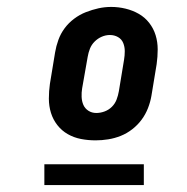

<svg xmlns="http://www.w3.org/2000/svg" viewBox="-20 -722 540 554"><path d="M256 -317Q234 -317 213.5 -321Q193 -325 175.5 -335Q158 -345 145.5 -361Q133 -377 127 -396.5Q121 -416 121 -437.5Q121 -459 124 -480L139 -571Q142 -589 148.5 -607Q155 -625 166.5 -640.5Q178 -656 194 -668Q210 -680 228 -687Q246 -694 264 -698Q282 -702 301 -702Q322 -702 342.5 -697Q363 -692 380.5 -682Q398 -672 410.5 -656Q423 -640 429 -620.5Q435 -601 435 -579.5Q435 -558 432 -537L417 -446Q414 -428 407 -410Q400 -392 388.5 -376.5Q377 -361 361.5 -349Q346 -337 328.5 -330Q311 -323 292.5 -320Q274 -317 256 -317ZM258 -396Q270 -396 282 -400.5Q294 -405 303 -414Q312 -423 316.5 -435Q321 -447 323 -459L338 -550Q340 -562 340 -574.5Q340 -587 335.5 -598Q331 -609 320.5 -615Q310 -621 297 -621Q285 -621 273.5 -616Q262 -611 253 -602Q244 -593 239.5 -581.5Q235 -570 233 -558L217 -467Q215 -455 215.5 -442.5Q216 -430 220.5 -419.5Q225 -409 235 -402.5Q245 -396 258 -396ZM108 -188V-248H395V-188Z"/></svg>

Font: Iosevka Curly Slab HvObl
Style: Regular
Weight: 900
Italic angle: -9°
Monospace: yes
Designer: Belleve Invis
Foundry: Belleve Invis
Version: Version 11.1.0; ttfautohint (v1.8.3)